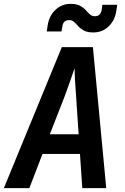

<svg xmlns="http://www.w3.org/2000/svg" viewBox="-29 -974 649 994"><path d="M-9 0 291 -730H452L521 0H397L385 -177H191L123 0ZM229 -279H378L365 -475Q361 -524 359 -563.5Q357 -603 357 -621Q351 -603 337.5 -563.5Q324 -524 306 -476ZM454 -806Q423 -806 405 -816Q387 -826 376 -838.5Q365 -851 354.5 -860.5Q344 -870 329 -870Q298 -870 294 -837L289 -811H213L218 -844Q226 -893 258.5 -923.5Q291 -954 337 -954Q368 -954 386 -944Q404 -934 415 -921.5Q426 -909 436.5 -899.5Q447 -890 462 -890Q491 -890 497 -921L501 -949H578L573 -916Q565 -867 532.5 -836.5Q500 -806 454 -806Z"/></svg>

Font: JetBrains Mono NL
Style: Bold Italic
Weight: 700
Italic angle: -9°
Designer: Philipp Nurullin, Konstantin Bulenkov
Foundry: JetBrains
Version: Version 2.304; ttfautohint (v1.8.4.7-5d5b)